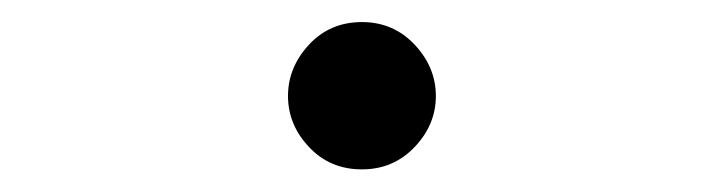

<svg xmlns="http://www.w3.org/2000/svg" viewBox="-20 -436 656 174"><path d="M308 -282.5Q279 -282.5 260 -302.8Q241 -323 241 -349Q241 -375 260 -395.5Q279 -416 308 -416Q336.5 -416 355.8 -395.5Q375 -375 375 -349Q375 -323 355.8 -302.8Q336.5 -282.5 308 -282.5Z"/></svg>

Font: Overpass Mono Light
Style: Regular
Weight: 400
Monospace: yes
Version: Version 4.000